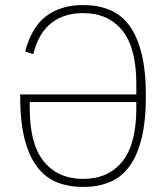

<svg xmlns="http://www.w3.org/2000/svg" viewBox="-20 -730 659 762"><path d="M310 12Q253 12 206.5 -6.5Q160 -25 127.5 -67.5Q95 -110 77.5 -179Q60 -248 60 -349V-355H521V-397Q521 -541 465 -609.5Q409 -678 310 -678Q234 -678 183.5 -638.5Q133 -599 112 -515L80 -526Q106 -624 164.5 -667Q223 -710 310 -710Q367 -710 413.5 -691.5Q460 -673 492 -630.5Q524 -588 541.5 -519Q559 -450 559 -349Q559 -248 541.5 -179Q524 -110 492 -67.5Q460 -25 413.5 -6.5Q367 12 310 12ZM98 -301Q98 -157 154.5 -88.5Q211 -20 310 -20Q409 -20 465 -88.5Q521 -157 521 -301V-325H98Z"/></svg>

Font: IBM Plex Sans Condensed ExtraLight
Style: Regular
Weight: 200
Width: 3
Designer: Mike Abbink, Paul van der Laan, Pieter van Rosmalen
Foundry: Bold Monday
Version: Version 1.3